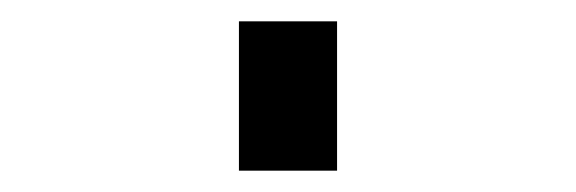

<svg xmlns="http://www.w3.org/2000/svg" viewBox="-20 60 540 180"><path d="M204 220V80H296V220Z"/></svg>

Font: Iosevka
Style: Bold
Weight: 700
Monospace: yes
Designer: Belleve Invis
Foundry: Belleve Invis
Version: Version 32.5.0; ttfautohint (v1.8.4)